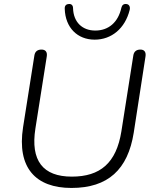

<svg xmlns="http://www.w3.org/2000/svg" viewBox="-20 -921 764 949"><path d="M333 8C514 8 612 -83 641 -265L699 -641C703 -664 693 -676 674 -676C654 -676 642 -666 639 -647L580 -272C555 -115 475 -48 335 -48C192 -48 130 -127 155 -286L211 -641C215 -664 205 -676 185 -676C165 -676 153 -666 150 -647L94 -292C63 -92 156 8 333 8ZM448 -725C531 -725 598 -780 621 -872C625 -889 617 -900 605 -901C592 -903 583 -896 580 -883C564 -810 516 -770 451 -770C387 -770 343 -811 341 -881C341 -896 331 -903 319 -901C306 -900 299 -892 300 -877C303 -784 363 -725 448 -725Z"/></svg>

Font: SN Pro Light
Style: Italic
Weight: 300
Italic angle: -8.99998°
Designer: Tobias Whetton
Foundry: Supernotes
Version: Version 1.001;Glyphs 3.2 (3249)